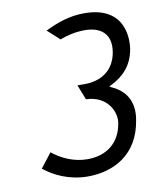

<svg xmlns="http://www.w3.org/2000/svg" viewBox="-72 -647 581 709"><g transform="rotate(-10 219.0 -292.0)"><path d="M201 6C297 6 392 -41 412 -168C425 -239 392 -282 344 -303L336 -308L345 -312C389 -334 426 -369 436 -431C440 -456 453 -590 291 -590C236 -590 189 -573 144 -551L189 -510C218 -521 249 -528 283 -528C342 -528 381 -498 371 -432C359 -356 301 -332 249 -332H221L243 -276C323 -274 353 -209 345 -168C333 -94 280 -57 211 -57C159 -57 113 -79 80 -106L38 -52C76 -21 133 6 201 6Z"/></g></svg>

Font: Charger Pro
Style: LitNarObl
Weight: 300
Designer: Jasper
Foundry: Cannot Into Space Fonts
Version: Version 1.09